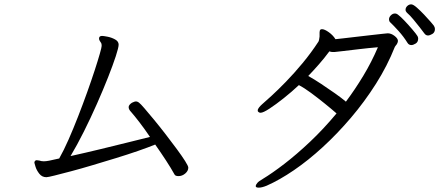

<svg xmlns="http://www.w3.org/2000/svg" viewBox="-20 -826 2040 882"><path d="M693 -162Q661 -149 613.5 -132.5Q566 -116 512 -99.5Q458 -83 404.5 -67Q351 -51 305.5 -39Q260 -27 230 -19.5Q200 -12 193 -12Q173 -12 160.5 -28Q148 -44 143 -60.5Q138 -77 138 -78Q138 -86 144 -89Q145 -90 149 -90Q154 -90 160.5 -88.5Q167 -87 170 -86Q174 -85 181 -85Q191 -85 206.5 -88Q222 -91 236 -94.5Q250 -98 252 -98Q273 -135 295 -185Q317 -235 339 -291.5Q361 -348 380.5 -402.5Q400 -457 415 -503Q430 -549 438.5 -579Q447 -609 447 -615Q447 -624 445 -628Q442 -633 438.5 -638Q435 -643 435 -649Q435 -661 449 -661Q455 -661 473.5 -657.5Q492 -654 508.5 -645Q525 -636 525 -621Q525 -608 512 -568Q499 -528 476.5 -471Q454 -414 425.5 -349.5Q397 -285 365.5 -222Q334 -159 304 -109Q372 -124 442 -141Q512 -158 572.5 -173Q633 -188 669 -197Q644 -234 620.5 -264.5Q597 -295 582 -312Q571 -323 571 -334Q571 -344 586 -354Q591 -356 595.5 -358Q600 -360 604 -360Q612 -360 619 -354Q625 -350 643.5 -328.5Q662 -307 688 -275.5Q714 -244 741 -209Q768 -174 792 -141.5Q816 -109 830.5 -86Q845 -63 845 -56Q845 -41 831 -29Q817 -17 800 -17Q786 -17 782 -24Q766 -53 742.5 -89Q719 -125 693 -162Z M1978 -693Q1978 -677 1966 -670Q1954 -663 1946 -663Q1936 -663 1929 -673Q1922 -683 1908.5 -700Q1895 -717 1879.5 -736Q1864 -755 1849 -768Q1843 -774 1843 -781Q1843 -791 1851 -798.5Q1859 -806 1869 -806Q1878 -806 1894.5 -791.5Q1911 -777 1928.5 -758.5Q1946 -740 1959 -725Q1972 -710 1973 -708Q1978 -700 1978 -693ZM1901 -649Q1901 -633 1889.5 -626Q1878 -619 1870 -619Q1858 -619 1852 -629Q1834 -658 1811 -683.5Q1788 -709 1772 -724Q1767 -729 1767 -737Q1767 -747 1775.5 -755.5Q1784 -764 1794 -764Q1802 -764 1809 -758Q1820 -750 1838.5 -730.5Q1857 -711 1874.5 -690.5Q1892 -670 1898 -660Q1901 -654 1901 -649ZM1155 28Q1155 23 1162 14.5Q1169 6 1187 -4Q1230 -30 1286 -73Q1342 -116 1404 -174.5Q1466 -233 1526 -305Q1502 -326 1471 -351Q1440 -376 1409 -399Q1378 -422 1353 -435Q1320 -404 1283.5 -375Q1247 -346 1218 -327Q1189 -308 1177 -308Q1170 -308 1165 -314Q1164 -315 1164 -319Q1164 -325 1170.5 -333Q1177 -341 1184 -347Q1198 -359 1227 -385.5Q1256 -412 1293.5 -450.5Q1331 -489 1370 -536Q1409 -583 1443 -635Q1445 -639 1446 -645Q1447 -651 1448 -658V-677Q1448 -686 1452 -690Q1456 -692 1459 -692Q1471 -692 1490.5 -678Q1510 -664 1521 -646Q1531 -647 1557.5 -650Q1584 -653 1617.5 -657Q1651 -661 1682.5 -664.5Q1714 -668 1736 -670.5Q1758 -673 1761 -673Q1777 -673 1792.5 -661Q1808 -649 1808 -638Q1808 -635 1807 -632Q1806 -629 1804 -625Q1802 -621 1799 -618Q1796 -615 1794 -611Q1759 -523 1707 -441Q1655 -359 1592.5 -285.5Q1530 -212 1463 -150.5Q1396 -89 1330 -44Q1264 1 1205 27Q1183 36 1169 36Q1157 36 1155 31ZM1509 -587Q1501 -587 1493 -590Q1470 -559 1445.5 -531Q1421 -503 1396 -477Q1423 -462 1455.5 -440.5Q1488 -419 1518.5 -397.5Q1549 -376 1569 -359Q1611 -415 1649 -478Q1687 -541 1716 -609Q1670 -605 1628 -600Q1586 -595 1556.5 -591.5Q1527 -588 1516 -587Z"/></svg>

Font: Moon Stars Kai T
Style: Regular
Weight: 400
Designer: GuiWonder
Version: Version 1.101